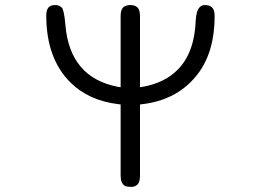

<svg xmlns="http://www.w3.org/2000/svg" viewBox="-20 -732 1040 764"><path d="M460 -33.2Q460 -2 477.5 7.8Q486.3 11.7 502 11.7Q517.6 11.7 527.3 2Q537.1 -7.8 537.1 -33.2V-316.4L545.9 -317.4Q677.7 -333 754.9 -422.9Q834 -512.7 834 -668.9Q834 -692.4 824.2 -702.1Q814.5 -711.9 795.9 -711.9Q783.2 -711.9 775.4 -704.1Q760.7 -689.5 758.8 -650.4Q753.9 -521.5 686.5 -454.1Q634.8 -402.3 548.8 -386.7L537.1 -384.8V-668Q537.1 -692.4 527.3 -702.1Q517.6 -711.9 498.5 -711.9Q479.5 -711.9 469.7 -702.1Q460 -692.4 460 -668V-384.8L448.2 -386.7Q257.8 -423.8 240.2 -632.8Q237.3 -667 233.4 -682.6Q229.5 -698.2 226.6 -701.2Q215.8 -711.9 200.2 -711.9Q188.5 -711.9 182.6 -709Q176.8 -706.1 173.8 -703.1Q164.1 -693.4 164.1 -669.9Q164.1 -500 259.8 -404.3Q332 -332 451.2 -317.4L460 -316.4Z"/></svg>

Font: FakePearl
Style: ExtraLight
Weight: 300
Version: Version 1.2